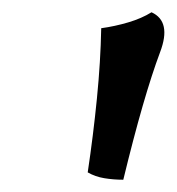

<svg xmlns="http://www.w3.org/2000/svg" viewBox="-20 -736 288 313"><path d="M227 -716Q260 -701 241 -651Q214 -579 181 -443Q165 -443 150 -445.5Q135 -448 123 -455Q132 -515 138 -575.5Q144 -636 145 -690Q167 -693 189 -699.5Q211 -706 227 -716Z"/></svg>

Font: Vollkorn
Style: Bold Italic
Weight: 700
Italic angle: -11°
Designer: Friedrich Althausen
Foundry: Friedrich Althausen
Version: Version 5.000; ttfautohint (v1.8.3)